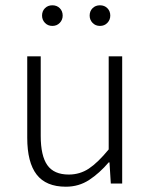

<svg xmlns="http://www.w3.org/2000/svg" viewBox="-20 -694 572 726"><path d="M229 12Q154 12 118.5 -34Q83 -80 83 -173V-481H134V-180Q134 -105 159 -69.5Q184 -34 240 -34Q282 -34 316 -56.5Q350 -79 391 -129V-481H442V0H399L394 -80H391Q356 -39 317 -13.5Q278 12 229 12ZM358 -596Q341 -596 330 -607.5Q319 -619 319 -635Q319 -652 330 -663Q341 -674 358 -674Q375 -674 386 -663Q397 -652 397 -635Q397 -619 386 -607.5Q375 -596 358 -596ZM178 -596Q161 -596 150 -607.5Q139 -619 139 -635Q139 -652 150 -663Q161 -674 178 -674Q195 -674 206 -663Q217 -652 217 -635Q217 -619 206 -607.5Q195 -596 178 -596Z"/></svg>

Font: Assistant Light
Style: Regular
Weight: 300
Designer: Hebrew By Ben Nathan, Latin by Paul Hunt
Version: Version 3.000